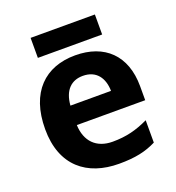

<svg xmlns="http://www.w3.org/2000/svg" viewBox="-131 -814 853 929"><g transform="rotate(-20 295.5 -349.5)"><path d="M461 -709H130V-606H461ZM303 -556C149 -556 45 -460 45 -269C45 -80 161 10 325 10C409 10 463 -2 517 -29V-144C456 -115 402 -101 332 -101C248 -101 199 -152 196 -236H548V-308C548 -467 454 -556 303 -556ZM304 -450C374 -450 407 -401 408 -335H199C205 -414 246 -450 304 -450Z"/></g></svg>

Font: Noto Sans Adlam
Style: Bold
Weight: 700
Designer: Mark Jamra, Neil Patel
Foundry: JamraPatel LLC
Version: Version 3.001